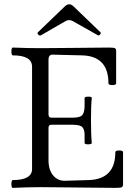

<svg xmlns="http://www.w3.org/2000/svg" viewBox="-20 -889 643 912"><path d="M132.3 -86.4V-572.3Q132.3 -626 41 -626Q34.2 -626 34.2 -644.5Q34.2 -663.1 41 -663.1Q109.4 -660.2 173.1 -660.2Q236.8 -660.2 344.2 -661.6Q451.7 -663.1 496.6 -663.1Q521.5 -663.1 526.6 -659.7Q531.7 -656.2 531.7 -649.9V-493.2Q531.7 -484.9 513.4 -484.9Q495.1 -484.9 495.1 -493.2Q495.1 -623 369.1 -626L230.5 -629.4Q210.4 -629.9 210.4 -606V-346.2Q210.4 -330.1 224.1 -330.1H324.7Q362.8 -330.1 372.3 -344.2Q381.8 -358.4 381.8 -387.2V-423.3Q381.8 -429.7 398.9 -429.9Q416 -430.2 416 -423.3Q412.1 -388.7 412.1 -318.8Q412.1 -249 416 -210Q416 -203.6 398.9 -203.4Q381.8 -203.1 381.8 -210V-250Q381.8 -271 372.3 -283.7Q362.8 -296.4 324.7 -296.4H222.7Q210.4 -296.4 210.4 -281.2V-127.9Q210.4 -72.8 242.2 -45.9Q260.7 -30.3 286.6 -30.3L401.4 -33.7Q527.8 -37.6 527.8 -166Q527.8 -174.3 546.1 -174.3Q564.5 -174.3 564.5 -166V-11.2Q564.5 1 550.8 2.4Q543 3.4 528.8 3.4Q472.2 3.4 355.2 1.7Q238.3 0 175.3 0Q112.3 0 41 3.4Q34.2 3.4 34.2 -14.9Q34.2 -33.2 41 -33.7Q132.3 -33.7 132.3 -86.4ZM457 -735.8Q458.5 -734.4 458.7 -731.7Q459 -729 455.3 -724.9Q451.7 -720.7 447.8 -720.7Q446.3 -720.7 445.3 -721.2L325.2 -789.1Q317.4 -793.5 308.6 -793.5Q299.8 -793.5 292 -789.1L174.3 -721.2Q172.9 -720.2 170.4 -720.2Q166 -720.2 162.1 -724.1Q158.2 -728 158.2 -731Q158.2 -733.9 160.2 -735.8L287.1 -857.9Q298.3 -868.7 308.6 -868.7Q318.8 -868.7 330.1 -857.9Z"/></svg>

Font: Junicode
Style: Regular
Weight: 400
Designer: Peter S. Baker
Foundry: Briery Creek Software
Version: Version 0.7.2